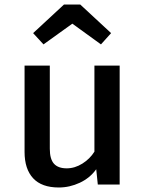

<svg xmlns="http://www.w3.org/2000/svg" viewBox="-20 -819 640 852"><path d="M201 -159Q201 -113 219.5 -92.5Q238 -72 276 -72Q312 -72 345.5 -93Q379 -114 399 -146V-528H511V0H414L407 -68Q379 -29 334 -8Q289 13 241 13Q165 13 127 -28Q89 -69 89 -145V-528H201ZM127 -672 264 -799H336L473 -672L428 -622L301 -714L173 -622Z"/></svg>

Font: Fira Mono Medium
Style: Regular
Weight: 500
Designer: Carrois Corporate & Edenspiekermann AG
Foundry: Carrois Corporate GbR & Edenspiekermann AG
Version: Version 3.206